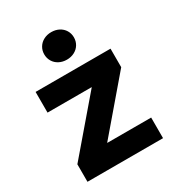

<svg xmlns="http://www.w3.org/2000/svg" viewBox="-175 -844 879 954"><g transform="rotate(-30 264.0 -367.0)"><path d="M47.1 -100.4 299.7 -395.5V-396.9H47.1V-515.6H477V-409.4L229.3 -119.5V-118.2H480.7V0H47.1ZM177.5 -655.4Q177.5 -677.7 188.5 -695.8Q199.4 -713.8 218.9 -724Q238.4 -734.2 262.6 -734.2Q286.8 -734.2 306.3 -724Q325.8 -713.8 336.7 -695.8Q347.7 -677.7 347.7 -655.4Q347.7 -633.1 336.7 -614.9Q325.8 -596.8 306.3 -586.6Q286.8 -576.4 262.6 -576.4Q238.4 -576.4 218.9 -586.6Q199.4 -596.8 188.5 -614.9Q177.5 -633.1 177.5 -655.4Z"/></g></svg>

Font: Intratopia Thin
Style: Regular
Weight: 100
Designer: Rasmus Andersson
Foundry: rsms
Version: Version 3.000;Glyphs 3.2.3 (3260)